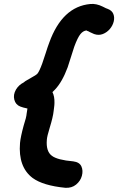

<svg xmlns="http://www.w3.org/2000/svg" viewBox="-20 -736 590 959"><path d="M306 202Q338 204 360 186Q382 168 389 142Q396 116 386.5 95Q377 74 346 70Q266 63 239 42Q209 20 214 -38Q215 -55 228 -97Q245 -152 248 -182Q248 -184 250 -198Q252 -212 252 -222Q253 -254 242 -276Q245 -279 248 -282Q251 -285 255 -289Q291 -327 318 -400L351 -503Q368 -549 382 -566Q395 -582 412 -584L415 -582Q418 -581 423 -579Q427 -576 428 -576Q440 -570 450 -566Q473 -558 493.5 -566Q514 -574 528.5 -591Q543 -608 548 -628.5Q553 -649 546 -666.5Q539 -684 517 -692Q515 -693 509 -695Q494 -703 493 -703Q461 -719 431 -716Q291 -703 226 -523Q219 -505 208 -470Q197 -435 191 -419Q176 -378 166 -367Q162 -363 150 -356Q109 -332 107 -331Q102 -328 98 -324Q74 -312 60 -289Q45 -263 51.5 -238Q58 -213 81 -204Q93 -199 117 -194L116 -187Q114 -171 113 -168Q112 -151 98 -108Q83 -53 80 -22Q70 98 143 153Q195 191 306 202Z"/></svg>

Font: Balsamiq Sans
Style: Bold Italic
Weight: 700
Italic angle: -12°
Designer: Michael Angeles
Foundry: Balsamiq SRL
Version: Version 1.020; ttfautohint (v1.8.4.7-5d5b);gftools[0.9.26]